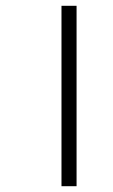

<svg xmlns="http://www.w3.org/2000/svg" viewBox="-20 -642 389 662"><path d="M192 0V-622H244V0Z"/></svg>

Font: Noto Sans Gurmukhi SemiCondensed Light
Style: Regular
Weight: 300
Width: 4
Designer: Jelle Bosma - Monotype Design Team
Foundry: Monotype Imaging Inc.
Version: Version 2.004; ttfautohint (v1.8.4.7-5d5b)